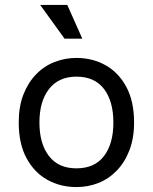

<svg xmlns="http://www.w3.org/2000/svg" viewBox="-20 -747 620 779"><path d="M290 12Q225 12 172 -17.5Q119 -47 87.5 -105.5Q56 -164 56 -250Q56 -315 75 -363.5Q94 -412 126.5 -445.5Q159 -479 201.5 -495.5Q244 -512 290 -512Q355 -512 408 -482.5Q461 -453 492.5 -394.5Q524 -336 524 -250Q524 -186 505 -137Q486 -88 453.5 -54.5Q421 -21 379 -4.5Q337 12 290 12ZM290 -64Q364 -64 402 -114Q440 -164 440 -250Q440 -336 402 -386Q364 -436 290 -436Q218 -436 179 -386Q140 -336 140 -250Q140 -164 178.5 -114Q217 -64 290 -64ZM242 -590 143 -727H253L314 -590Z"/></svg>

Font: Inclusive Sans
Style: Regular
Weight: 400
Designer: Olivia King
Foundry: Olivia King
Version: Version 2.004